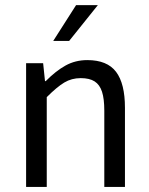

<svg xmlns="http://www.w3.org/2000/svg" viewBox="-20 -734 586 754"><path d="M149.4 -485.8 156.7 -415.5H159.7Q198.7 -455.1 237.3 -476.6Q275.9 -498 322.8 -498Q400.9 -498 435.8 -451.9Q470.7 -405.8 470.7 -310.5V0H389.6V-299.3Q389.6 -346.2 380.6 -373.8Q371.6 -401.4 351.6 -414.3Q331.5 -427.2 296.9 -427.2Q261.2 -427.2 232.4 -409.9Q203.6 -392.6 163.6 -352.5V0H82.5V-485.8ZM189 -573.2 278.8 -713.9H364.3L251.5 -573.2Z"/></svg>

Font: Varta
Style: Regular
Weight: 400
Designer: Joana Correia, Viktoriya Grabowska, Eben Sorkin
Foundry: Sorkin Type
Version: Version 1.002; ttfautohint (v1.3) -l 8 -r 24 -G 200 -x 12 -H